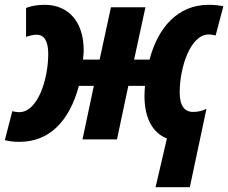

<svg xmlns="http://www.w3.org/2000/svg" viewBox="-44 -578 946 796"><path d="M601 198H743L812 -127C794 -118 777 -114 756 -114C721 -114 701 -140 701 -195C701 -298 745 -435 821 -435C832 -435 841 -433 850 -431L882 -552C863 -556 843 -558 821 -558C693 -558 611 -464 576 -331H512L559 -548H416L369 -331H300C301 -343 303 -356 303 -369C303 -493 235 -558 142 -558C109 -558 84 -553 64 -545V-425C79 -430 93 -434 108 -434C139 -434 156 -408 156 -355C156 -248 112 -113 36 -113C24 -113 16 -115 7 -117L-24 3C-5 8 14 10 37 10C159 10 243 -73 283 -222H345L298 0H441L488 -222H557C556 -207 555 -193 555 -180C555 -85 591 -26 648 -4Z"/></svg>

Font: Noto Sans Display SemiCondensed Extra
Style: Italic
Weight: 800
Width: 4
Italic angle: -12°
Designer: Monotype Design Team
Foundry: Monotype Imaging Inc.
Version: Version 1.900